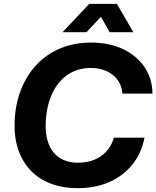

<svg xmlns="http://www.w3.org/2000/svg" viewBox="-20 -956 802 985"><path d="M380.4 9.3Q300.1 9.3 238.4 -14.8Q176.6 -38.9 135.1 -83.7Q93.6 -128.6 72.9 -190.6Q52.3 -252.7 55 -329Q58 -421.4 88 -496.9Q118 -572.3 169.7 -626.1Q221.4 -679.9 291.6 -708.7Q361.9 -737.6 446.3 -737.6Q540.1 -737.6 610.6 -704.3Q681.1 -671 721 -612.4Q760.9 -553.9 762.3 -475.9H608Q605.3 -515.4 583.9 -545.1Q562.4 -574.7 527.1 -591Q491.7 -607.3 445.6 -607.3Q377.1 -607.3 326 -571.9Q274.9 -536.4 246.2 -472.6Q217.6 -408.7 214.3 -323.3Q213 -273.1 223.6 -235.6Q234.3 -198.1 255.7 -172.9Q277.1 -147.6 307.4 -134.8Q337.7 -122 374.7 -121.3Q423.7 -120.6 462.1 -135.6Q500.4 -150.7 526.6 -180Q552.7 -209.3 564.7 -249.9H721.3Q706.1 -170.3 659.1 -111.9Q612.1 -53.6 540.7 -22.1Q469.3 9.3 380.4 9.3ZM301 -790.9 437.7 -936.1H579.9L664 -790.9H542.6L497.9 -869.7L423.6 -790.9Z"/></svg>

Font: Mona Sans
Style: Italic
Weight: 200
Italic angle: -11.6951°
Designer: Deni Anggara
Foundry: GitHub
Version: Version 2.000